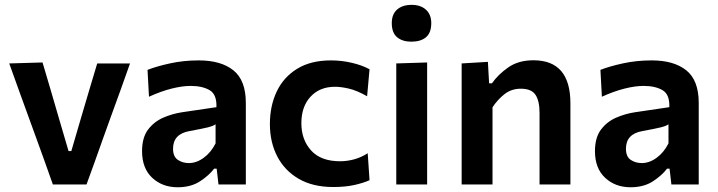

<svg xmlns="http://www.w3.org/2000/svg" viewBox="-20 -759 2954 790"><path d="M197.5 0Q181 -46.5 164 -94.5Q146.5 -142.5 130 -188.5L98 -276.5Q78 -331.5 57.8 -387.2Q37.5 -443 18 -498L155 -502Q171.5 -446 188 -390.5Q204 -335 220.5 -279L262 -137.5H273.5L315 -279.5Q332 -336.5 348 -391Q364 -445.5 380 -498H515Q495.5 -442.5 475.5 -387Q455 -331 435 -275.5L403 -186.5Q386.5 -139.5 369.8 -93.2Q353 -47 336 0Z M711 11.5Q648 11.5 606.2 -27.5Q564.5 -66.5 564.5 -137Q564.5 -193 589.2 -225.8Q614 -258.5 651.5 -274.8Q689 -291 728 -297L870.5 -318Q872.5 -370.5 842.5 -388Q812.5 -405.5 764.5 -405.5Q730 -405.5 686.2 -394.5Q642.5 -383.5 593 -361L587 -471.5Q623.5 -486 679.5 -498.2Q735.5 -510.5 798 -510.5Q889.5 -510.5 940.5 -469.5Q991.5 -428.5 991.5 -335.5V0H879L871.5 -65H861Q840.5 -37.5 803 -13Q765.5 11.5 711 11.5ZM757 -88Q788.5 -88 818.2 -109.8Q848 -131.5 867 -169V-247.5Q857 -240.5 836.2 -235.2Q815.5 -230 759 -219.5Q692 -207.5 692 -147Q692 -114.5 711.8 -101.2Q731.5 -88 757 -88Z M1351 10.5Q1267.5 10.5 1209.2 -23.2Q1151 -57 1120.8 -115.5Q1090.5 -174 1090.5 -248.5Q1090.5 -323.5 1118.8 -382.8Q1147 -442 1203 -476.2Q1259 -510.5 1341.5 -510.5Q1385.5 -510.5 1428 -500.5Q1470.5 -490.5 1500.5 -474L1490.5 -363Q1448 -387 1415.2 -394.5Q1382.5 -402 1358.5 -402Q1295.5 -402 1257.8 -361.2Q1220 -320.5 1220 -252Q1220 -184 1260.2 -139.8Q1300.5 -95.5 1379 -95.5Q1408.5 -95.5 1437.5 -103.5Q1466.5 -111.5 1493 -128.5L1500.5 -17.5Q1475 -6 1438 2.2Q1401 10.5 1351 10.5Z M1610.5 0V-498L1737.5 -502V0ZM1672.5 -587.5Q1636 -587.5 1614 -605.8Q1592 -624 1592 -664Q1592 -700.5 1614 -719.8Q1636 -739 1673.5 -739Q1711 -739 1732.8 -719Q1754.5 -699 1754.5 -664Q1754.5 -624 1732.8 -605.8Q1711 -587.5 1672.5 -587.5Z M1879.5 0V-498L1987.5 -504.5L1992.5 -416H2004Q2029 -452 2071 -481.5Q2113 -511 2175 -511Q2327 -511 2327 -334V0H2200V-295Q2200 -344 2183.2 -369Q2166.5 -394 2123 -394Q2084.5 -394 2056 -371.8Q2027.5 -349.5 2006.5 -317.5V0Z M2574.5 11.5Q2511.5 11.5 2469.8 -27.5Q2428 -66.5 2428 -137Q2428 -193 2452.8 -225.8Q2477.5 -258.5 2515 -274.8Q2552.5 -291 2591.5 -297L2734 -318Q2736 -370.5 2706 -388Q2676 -405.5 2628 -405.5Q2593.5 -405.5 2549.8 -394.5Q2506 -383.5 2456.5 -361L2450.5 -471.5Q2487 -486 2543 -498.2Q2599 -510.5 2661.5 -510.5Q2753 -510.5 2804 -469.5Q2855 -428.5 2855 -335.5V0H2742.5L2735 -65H2724.5Q2704 -37.5 2666.5 -13Q2629 11.5 2574.5 11.5ZM2620.5 -88Q2652 -88 2681.8 -109.8Q2711.5 -131.5 2730.5 -169V-247.5Q2720.5 -240.5 2699.8 -235.2Q2679 -230 2622.5 -219.5Q2555.5 -207.5 2555.5 -147Q2555.5 -114.5 2575.2 -101.2Q2595 -88 2620.5 -88Z"/></svg>

Font: Heraclito SemiBold
Style: Regular
Weight: 600
Designer: Kostas Bartsokas (font) & Cristiano Sobral (main changes)
Foundry: Kostas Bartsokas (font) & Cristiano Sobral (main changes)
Version: Version 1.00;July 8, 2020;FontCreator 13.0.0.2655 64-bit